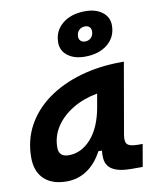

<svg xmlns="http://www.w3.org/2000/svg" viewBox="-89 -869 764 947"><g transform="rotate(-10 293.0 -395.5)"><path d="M168.9 10.3Q95.7 10.3 55.7 -27.8Q15.6 -65.9 15.6 -135.3Q15.6 -223.1 54.7 -294.7Q93.8 -366.2 164.3 -417Q234.9 -467.8 329.6 -495.1Q424.3 -522.5 535.6 -522.5H547.9L485.8 -166.5Q480 -132.3 492.7 -119.6Q505.4 -106.9 545.4 -106.9H568.8L549.3 4.9H496.1Q446.3 4.9 418.5 -5.1Q390.6 -15.1 378.7 -31.7Q366.7 -48.3 364.7 -68.6Q362.8 -88.9 365.2 -109.4H347.2Q317.4 -51.8 271.5 -20.8Q225.6 10.3 168.9 10.3ZM200.7 -115.2Q264.6 -115.2 313.2 -170.2Q361.8 -225.1 379.4 -325.7L390.6 -390.6Q321.3 -377.9 267.1 -345.5Q212.9 -313 181.9 -265.9Q150.9 -218.8 150.9 -162.1Q150.9 -115.2 200.7 -115.2ZM363.8 -580.1Q310.5 -580.1 277.8 -605.2Q245.1 -630.4 245.1 -671.4Q245.1 -729.5 288.6 -765.1Q332 -800.8 402.8 -800.8Q456.1 -800.8 488.5 -775.6Q521 -750.5 521 -709.5Q521 -651.4 477.8 -615.7Q434.6 -580.1 363.8 -580.1ZM377 -653.8Q396 -653.8 407.7 -666Q419.4 -678.2 419.4 -698.2Q419.4 -710.9 411.4 -719Q403.3 -727.1 389.6 -727.1Q370.1 -727.1 358.4 -714.8Q346.7 -702.6 346.7 -682.6Q346.7 -669.9 355 -661.9Q363.3 -653.8 377 -653.8Z"/></g></svg>

Font: Cascadia Code PL
Style: Bold Italic
Weight: 700
Italic angle: -10°
Monospace: yes
Designer: Aaron Bell
Foundry: Saja Typeworks
Version: Version 2404.023; ttfautohint (v1.8.4)